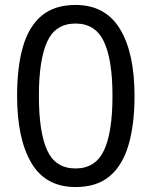

<svg xmlns="http://www.w3.org/2000/svg" viewBox="-20 -745 612 775"><path d="M523 -358Q523 -243 499 -160.5Q475 -78 423 -34Q371 10 285 10Q164 10 106.5 -87.5Q49 -185 49 -358Q49 -474 72.5 -556Q96 -638 148 -681.5Q200 -725 285 -725Q405 -725 464 -628.5Q523 -532 523 -358ZM137 -358Q137 -211 170.5 -138Q204 -65 285 -65Q365 -65 399.5 -137.5Q434 -210 434 -358Q434 -504 399.5 -577Q365 -650 285 -650Q204 -650 170.5 -577Q137 -504 137 -358Z"/></svg>

Font: Noto Sans Mayan Numerals
Style: Regular
Weight: 400
Designer: Monotype Design Team
Foundry: Monotype Imaging Inc.
Version: Version 2.001; ttfautohint (v1.8.4.7-5d5b)